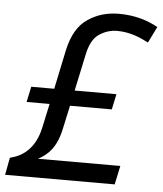

<svg xmlns="http://www.w3.org/2000/svg" viewBox="-63 -769 693 815"><g transform="rotate(5 283.5 -361.5)"><path d="M456 0 473 -80H122C162 -101 199 -134 216 -215L238 -316H416L430 -382H252L285 -537C294 -582 311 -612 335 -627C358 -642 383 -650 410 -650C466 -650 512 -629 544 -612L578 -681C538 -704 481 -723 412 -723C361 -723 317 -710 279 -684C240 -658 214 -613 200 -549L165 -382H67L53 -316H151L129 -214C110 -126 60 -87 3 -74L-11 0Z"/></g></svg>

Font: BC Sans
Style: Italic
Weight: 400
Italic angle: -12°
Designer: Monotype Design Team
Designer: Province of B.C.
Foundry: Monotype Imaging Inc.
Version: Version 2.000;GOOG;noto-source:20170915:90ef993387c0